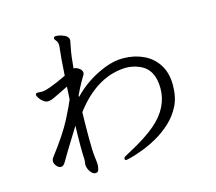

<svg xmlns="http://www.w3.org/2000/svg" viewBox="-112 -895 1225 1091"><g transform="rotate(-15 500.0 -349.5)"><path d="M290 -744Q290 -755 303.5 -755Q317 -755 334 -750Q376 -737 376 -713V-709Q376 -706 367.5 -664.5Q359 -623 353 -551H356Q370 -551 385.5 -539.5Q401 -528 401 -514V-509Q401 -506 398.5 -502.5Q396 -499 378 -467.5Q360 -436 341 -395V-386Q421 -470 532 -513Q587 -534 637 -534H643Q706 -533 758.5 -508.5Q811 -484 842.5 -435Q874 -386 874 -314.5Q874 -243 848.5 -192.5Q823 -142 782 -104.5Q741 -67 695.5 -41.5Q650 -16 608.5 -0.5Q567 15 540.5 22Q514 29 507.5 29Q501 29 500 22V19Q500 12 509 7Q518 2 540 -10Q642 -64 700 -114Q801 -201 801 -314.5Q801 -428 718 -462Q681 -478 639 -478L622 -477Q462 -464 337 -298Q335 -236 335 -152Q335 -68 339.5 -35Q344 -2 344 11V17Q343 30 339 43Q335 56 320 56Q305 56 291.5 37.5Q278 19 276 -3V-6L279 -31V-34Q277 -62 277 -114Q277 -166 279 -234Q254 -193 224 -145Q194 -97 165 -47Q154 -29 140 -29Q126 -29 114.5 -43.5Q103 -58 103 -69.5Q103 -81 108 -89Q197 -205 236 -281.5Q275 -358 286 -387Q288 -425 290 -461Q196 -414 184.5 -411Q173 -408 162.5 -408Q152 -408 138.5 -418Q125 -428 117 -440.5Q109 -453 108 -458V-461Q108 -471 120 -471H128Q132 -471 140 -470Q173 -466 294 -524Q300 -630 308 -695V-699Q308 -718 299 -728Q290 -738 290 -744Z"/></g></svg>

Font: LXGW Bright GB
Style: Regular
Weight: 400
Designer: Christian Thalmann (Catharsis Fonts)
Foundry: LXGW / Christian Thalmann (Catharsis Fonts) / Fontworks Inc.
Version: Version 5.510